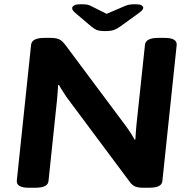

<svg xmlns="http://www.w3.org/2000/svg" viewBox="-20 -880 890 902"><path d="M115 2Q56 2 59 -32L126 -669Q129 -702 189 -702H217Q243 -702 257.5 -695.5Q272 -689 287 -669L575 -283Q584 -271 594.5 -254.5Q605 -238 612 -224L616 -225Q617 -242 618 -256.5Q619 -271 621 -293L661 -669Q664 -702 724 -702H753Q813 -702 810 -668L743 -31Q742 -14 726.5 -6Q711 2 679 2H652Q630 2 616 -3.5Q602 -9 590 -25L294 -422Q287 -433 276 -449.5Q265 -466 257 -481L253 -480Q252 -463 251 -448.5Q250 -434 248 -412L208 -31Q207 -14 191.5 -6Q176 2 144 2ZM615 -860Q639 -860 646 -854.5Q653 -849 653 -844Q653 -839 649 -833.5Q645 -828 634 -820L547 -757Q529 -744 514.5 -739Q500 -734 474 -734Q445 -734 432.5 -740Q420 -746 406 -758L333 -820Q322 -830 320.5 -834.5Q319 -839 319 -843Q319 -848 327.5 -854Q336 -860 361 -860Q378 -860 388 -858.5Q398 -857 407 -852L481 -815L558 -848Q575 -856 586.5 -858Q598 -860 615 -860Z"/></svg>

Font: Asap Expanded Expanded Regular
Style: Bold Italic
Weight: 700
Width: 7
Italic angle: -6°
Designer: Pablo Cosgaya
Foundry: Omnibus-Type
Version: Version 3.001; ttfautohint (v1.8.4.7-5d5b)